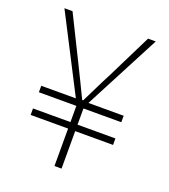

<svg xmlns="http://www.w3.org/2000/svg" viewBox="-130 -798 782 891"><g transform="rotate(20 260.5 -352.0)"><path d="M242 0H277V-185H464V-217H277V-297H464V-329H290L486 -704H448L339 -484C313 -435 291 -387 263 -332H258C232 -387 208 -435 184 -484L75 -704H35L228 -329H57V-297H242V-217H57V-185H242Z"/></g></svg>

Font: Source Han Sans JP ExtraLight
Style: Regular
Weight: 250
Designer: Ryoko NISHIZUKA 西塚涼子 (kana, bopomofo & ideographs); Paul D. Hunt (Latin, Greek & Cyrillic); Sandoll Communications 산돌커뮤니
Foundry: Adobe
Version: Version 2.001;hotconv 1.0.107;makeotfexe 2.5.65593